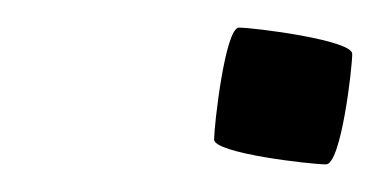

<svg xmlns="http://www.w3.org/2000/svg" viewBox="-20 -309 282 139"><path d="M135 -208C135 -198 205 -190 216 -190C227 -190 235 -260 235 -270C235 -280 164 -289 153 -289C143 -289 135 -218 135 -208Z"/></svg>

Font: bitstorm
Style: maxext
Weight: 400
Version: Version 0.2